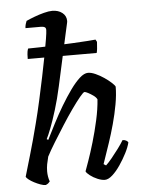

<svg xmlns="http://www.w3.org/2000/svg" viewBox="-55 -844 658 888"><g transform="rotate(-5 273.5 -400.0)"><path d="M89 -588Q89 -612 91 -622Q93 -632 95 -636Q115 -636 150 -637Q185 -638 226 -639.5Q267 -641 305.5 -643Q344 -645 372.5 -647Q401 -649 409 -650L415 -639Q414 -619 412.5 -606.5Q411 -594 409 -588ZM121 0Q111 0 97 -5Q83 -10 68.5 -17.5Q54 -25 44 -33Q34 -41 32 -46Q35 -57 42.5 -82Q50 -107 60 -141.5Q70 -176 80.5 -214Q91 -252 100 -288Q113 -338 125 -392.5Q137 -447 148 -499.5Q159 -552 167.5 -597Q176 -642 181 -673Q186 -704 186 -714Q186 -724 180 -727.5Q174 -731 163 -731H91Q91 -740 94 -750Q97 -760 99 -764Q114 -771 136.5 -779.5Q159 -788 182 -794Q205 -800 221 -800Q249 -800 267.5 -785.5Q286 -771 286 -747Q286 -743 282.5 -728.5Q279 -714 273 -686L221 -449Q208 -390 193 -341.5Q178 -293 165 -259.5Q152 -226 144 -211L151 -207Q168 -241 188.5 -281Q209 -321 232 -359.5Q255 -398 278 -430Q301 -462 322 -481Q343 -500 361 -500Q376 -500 396 -491Q416 -482 435 -469Q454 -456 467.5 -443.5Q481 -431 483 -425Q483 -388 475 -343.5Q467 -299 454.5 -253.5Q442 -208 429 -169.5Q416 -131 407 -105Q398 -79 396 -73L407 -66Q419 -77 435 -96.5Q451 -116 467 -137.5Q483 -159 493 -176Q503 -176 510 -172Q517 -168 519 -163Q514 -142 500 -114.5Q486 -87 468 -60.5Q450 -34 431 -17Q412 0 396 0Q381 0 362 -8Q343 -16 328 -27.5Q313 -39 310 -47Q314 -58 326.5 -93Q339 -128 353.5 -177Q368 -226 379.5 -278Q391 -330 394 -374Q389 -384 377 -392.5Q365 -401 353.5 -407Q342 -413 337 -413Q332 -413 315 -392.5Q298 -372 275 -339.5Q252 -307 227.5 -268.5Q203 -230 180.5 -193.5Q158 -157 144 -130Q139 -111 136 -95Q133 -79 133 -62Q133 -50 135 -38Q137 -26 141 -15Q138 -11 133.5 -7Q129 -3 121 0Z"/></g></svg>

Font: Texturina Medium 12pt Medium
Style: Italic
Weight: 500
Italic angle: -11°
Version: Version 1.002